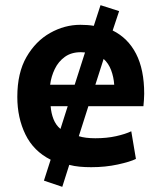

<svg xmlns="http://www.w3.org/2000/svg" viewBox="-20 -634 626 743"><path d="M221 89 150 65 176 -16Q110 -49 78.5 -113.5Q47 -178 47 -259Q47 -352 82.5 -413.5Q118 -475 174 -506.5Q230 -538 291 -538Q306 -538 319 -537Q332 -536 343 -534L369 -614L441 -591L416 -516Q475 -487 506.5 -426Q538 -365 538 -271Q538 -260 537 -247Q536 -234 535 -223H322L285 -107Q310 -99 349 -99Q393 -99 429 -107Q465 -115 488 -126L506 -19Q484 -8 436 2.5Q388 13 333 13Q309 13 288 11Q267 9 248 4ZM174 -306H269L309 -431Q305 -431 301 -431.5Q297 -432 293 -432Q256 -432 231 -414Q206 -396 192 -367Q178 -338 174 -306ZM349 -306H422Q420 -336 410 -362.5Q400 -389 381 -406ZM214 -135 242 -223H176Q178 -196 187 -173Q196 -150 214 -135Z"/></svg>

Font: Ubuntu Sans
Style: Bold
Weight: 700
Designer: Dalton Maag Ltd
Foundry: Dalton Maag Ltd
Version: Version 1.006; ttfautohint (v1.8.4.7-5d5b)